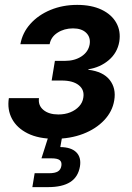

<svg xmlns="http://www.w3.org/2000/svg" viewBox="-20 -558 536 782"><path d="M202.6 7.3Q137.2 7.3 93 -14.6Q48.8 -36.6 28.8 -74.2Q8.8 -111.8 16.1 -158.2H138.7Q134.8 -128.4 157 -110.1Q179.2 -91.8 217.8 -91.8Q244.6 -91.8 266.4 -100.6Q288.1 -109.4 302.2 -124.8Q316.4 -140.1 319.3 -160.2Q324.7 -191.9 301 -210.9Q277.3 -230 231.4 -230H190.4L203.6 -310.1H244.6Q284.2 -310.1 312 -328.4Q339.8 -346.7 345.2 -377.4Q349.6 -406.2 331.1 -424.3Q312.5 -442.4 277.3 -442.4Q241.7 -442.4 214.6 -425Q187.5 -407.7 182.1 -377.9H63Q71.3 -424.8 103.8 -460.9Q136.2 -497.1 185.8 -517.6Q235.4 -538.1 294.4 -538.1Q352.5 -538.1 393.6 -518.6Q434.6 -499 453.6 -465.1Q472.7 -431.2 465.8 -388.2Q458 -342.8 422.9 -313Q387.7 -283.2 339.8 -275.9V-273.9Q399.9 -266.6 426.8 -232.4Q453.6 -198.2 445.3 -149.4Q438 -104 404.3 -68.4Q370.6 -32.7 318.4 -12.7Q266.1 7.3 202.6 7.3ZM111.8 204.1 121.1 147.5H180.2Q203.6 147.5 215.6 140.4Q227.5 133.3 230 117.2Q232.4 101.6 223.1 94.2Q213.9 86.9 189.9 86.9H148.9L183.6 -22H236.8L232.9 0L225.6 41Q270 41.5 290.8 62.3Q311.5 83 305.7 119.6Q298.3 163.1 265.9 183.6Q233.4 204.1 176.3 204.1Z"/></svg>

Font: Inter 24pt SemiBold
Style: Italic
Weight: 600
Italic angle: -9.3988°
Designer: Rasmus Andersson
Foundry: rsms
Version: Version 4.001;git-66647c0bb